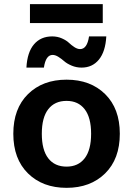

<svg xmlns="http://www.w3.org/2000/svg" viewBox="-20 -893 639 923"><path d="M474 -873V-782H124V-873ZM491 -718Q487 -645 455.5 -606.5Q424 -568 372 -568Q347 -568 324.5 -577.5Q302 -587 289 -598.5Q276 -610 261 -619.5Q246 -629 233 -629Q200 -629 191 -568H107Q111 -642 143.5 -680Q176 -718 231 -718Q256 -718 277.5 -708.5Q299 -699 311 -687.5Q323 -676 337.5 -666.5Q352 -657 365 -657Q399 -657 408 -718ZM114.5 -440.5Q185 -510 300 -510Q415 -510 485.5 -440.5Q556 -371 556 -250Q556 -129 485.5 -59.5Q415 10 300 10Q185 10 114.5 -59.5Q44 -129 44 -250Q44 -371 114.5 -440.5ZM300 -408Q243 -408 212 -368Q181 -328 181 -250Q181 -172 212 -132Q243 -92 300 -92Q356 -92 387 -132Q418 -172 418 -250Q418 -328 387 -368Q356 -408 300 -408Z"/></svg>

Font: Elaine Sans SemiBold
Style: Regular
Weight: 600
Designer: Wei Huang
Foundry: Wei Huang
Version: Version 2.001;December 24, 2019;FontCreator 12.0.0.2547 64-b